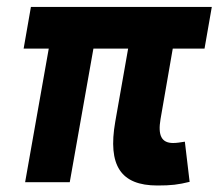

<svg xmlns="http://www.w3.org/2000/svg" viewBox="-20 -538 645 567"><path d="M444.8 9.8C485.8 9.8 506.3 7.3 540 -1L525.9 -119.6C511.2 -117.2 501 -115.7 491.2 -115.7C457 -115.7 445.8 -138.2 454.1 -186.5L490.2 -394.5H584L605.5 -517.6H71.3L49.8 -394.5H124L54.2 0H186L255.9 -394.5H358.4L320.3 -178.2C297.9 -49.3 336.4 9.8 444.8 9.8Z"/></svg>

Font: Cascadia Mono NF
Style: Bold Italic
Weight: 700
Italic angle: -10°
Monospace: yes
Designer: Aaron Bell
Foundry: Saja Typeworks
Version: Version 2404.023